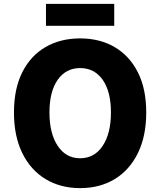

<svg xmlns="http://www.w3.org/2000/svg" viewBox="-20 -956 826 990"><path d="M393 14Q292 14 215 -32.5Q138 -79 95 -166.5Q52 -254 52 -376Q52 -498 95 -583.5Q138 -669 215 -713.5Q292 -758 393 -758Q495 -758 571.5 -713Q648 -668 691 -583Q734 -498 734 -376Q734 -254 691 -166.5Q648 -79 571.5 -32.5Q495 14 393 14ZM393 -140Q467 -140 509.5 -204Q552 -268 552 -376Q552 -484 509.5 -544.5Q467 -605 393 -605Q320 -605 277.5 -544.5Q235 -484 235 -376Q235 -268 277.5 -204Q320 -140 393 -140ZM217 -823V-936H569V-823Z"/></svg>

Font: Source Han Sans TC Heavy
Style: Regular
Weight: 900
Designer: Ryoko NISHIZUKA Ë•øÂ°öÊ∂ºÂ≠ê (kana, bopomofo & ideographs); Paul D. Hunt (Latin, Greek & Cyrillic); Sandoll Communicatio
Foundry: Adobe
Version: Version 2.004;hotconv 1.0.118;makeotfexe 2.5.65603